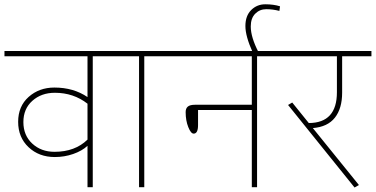

<svg xmlns="http://www.w3.org/2000/svg" viewBox="-35 -855 1716 877"><path d="M213.9 -161.6H214.4Q307.6 -161.6 364.7 -217.3V-381.3Q300.8 -431.2 215.8 -431.2Q153.8 -431.2 112.8 -394.5Q71.8 -357.9 71.8 -297.4Q71.8 -236.8 112.3 -199.2Q152.8 -161.6 213.9 -161.6ZM364.7 0V-189Q339.4 -165.5 299.3 -151.6Q259.3 -137.7 215.3 -137.7Q143.1 -137.7 95.5 -182.6Q47.9 -227.5 47.9 -298.6Q47.9 -369.6 95.9 -412.4Q144 -455.1 213.4 -455.1Q300.8 -455.1 364.7 -411.6V-598.1H-14.6V-622.1H527.8V-598.1H388.7V0Z M600.1 0V-598.1H488.8V-622.1H763.2V-598.1H624V0Z M1115.2 0V-352.5H869.6V-283.7Q869.6 -244.6 849.6 -244.6Q836.9 -244.6 825 -274.4Q813 -304.2 813 -342.8Q813 -359.9 823 -368.2Q833 -376.5 856 -376.5H1115.2V-598.1H733.9V-622.1H1278.3V-598.1H1139.2V0Z M1119.1 -616.2Q1085.9 -689.5 1085.9 -736.1Q1085.9 -782.7 1112.3 -809.1Q1138.7 -835.4 1176.8 -835.4Q1214.8 -835.4 1244.1 -826.2L1241.2 -805.2Q1210.9 -813 1181.2 -813Q1151.4 -813 1130.9 -792.5Q1110.4 -772 1110.4 -733.9Q1110.4 -685.1 1146 -616.2Z M1503.9 -433.6V-598.1H1249V-622.1H1661.6V-598.1H1527.8V-432.1Q1527.8 -359.4 1494.6 -317.4Q1461.4 -275.4 1394 -270L1604.5 -9.8L1584.5 1.5L1280.8 -375.5L1299.8 -386.7L1375.5 -293Q1503.9 -293.5 1503.9 -433.6Z"/></svg>

Font: Yantramanav Thin
Style: Regular
Weight: 250
Version: Version 1.001;PS 1.0;hotconv 1.0.72;makeotf.lib2.5.5900; ttf